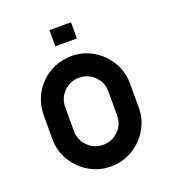

<svg xmlns="http://www.w3.org/2000/svg" viewBox="-115 -692 700 783"><g transform="rotate(-20 234.5 -300.0)"><path d="M328.1 -286.1Q328.1 -325.2 300.8 -352.5Q273.4 -379.9 234.4 -379.9Q195.3 -379.9 168 -352.5Q140.6 -325.2 140.6 -286.1V-182.6Q140.6 -143.6 168 -116.2Q195.3 -88.9 234.4 -88.9Q273.4 -88.9 300.8 -116.2Q328.1 -143.6 328.1 -182.6ZM421.9 -286.1V-182.6Q421.9 -130.9 396.5 -88.4Q371.1 -45.9 328.6 -20.5Q286.1 4.9 234.4 4.9Q182.6 4.9 140.1 -20.5Q97.7 -45.9 72.3 -88.4Q46.9 -130.9 46.9 -182.6V-286.1Q48.8 -365.7 101.8 -418.7Q154.8 -471.7 234.4 -473.6Q286.1 -473.6 328.6 -448.2Q371.1 -422.9 396.5 -380.4Q421.9 -337.9 421.9 -286.1ZM187.5 -533.2V-603.5H281.2V-533.2Z"/></g></svg>

Font: Lambda
Style: Regular
Weight: 400
Designer: GGBotNet
Version: 0.22